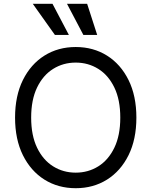

<svg xmlns="http://www.w3.org/2000/svg" viewBox="-20 -986 801 1016"><path d="M701.7 -363.6Q701.7 -248.6 660.2 -164.8Q618.6 -81 546.2 -35.5Q473.7 9.9 380.7 9.9Q287.6 9.9 215.2 -35.5Q142.8 -81 101.2 -164.8Q59.7 -248.6 59.7 -363.6Q59.7 -478.7 101.2 -562.5Q142.8 -646.3 215.2 -691.8Q287.6 -737.2 380.7 -737.2Q473.7 -737.2 546.2 -691.8Q618.6 -646.3 660.2 -562.5Q701.7 -478.7 701.7 -363.6ZM616.5 -363.6Q616.5 -458.1 585 -523.1Q553.6 -588.1 500.2 -621.4Q446.7 -654.8 380.7 -654.8Q314.6 -654.8 261.2 -621.4Q207.7 -588.1 176.3 -523.1Q144.9 -458.1 144.9 -363.6Q144.9 -269.2 176.3 -204.2Q207.7 -139.2 261.2 -105.8Q314.6 -72.4 380.7 -72.4Q446.7 -72.4 500.2 -105.8Q553.6 -139.2 585 -204.2Q616.5 -269.2 616.5 -363.6ZM421.2 -801.1 334.5 -965.9H441.1L494.3 -801.1ZM270.6 -801.1 153.4 -965.9H257.8L344.5 -801.1Z"/></svg>

Font: Inter Alia
Style: Regular
Weight: 400
Designer: Rasmus Andersson (Latin, Greek, Cyrillic etc.) and Evan from Shavian.info (Shavian, old style figures)
Foundry: Shavian.info
Version: Version 0.001;git-37ab20767